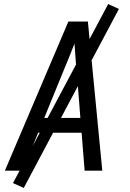

<svg xmlns="http://www.w3.org/2000/svg" viewBox="-20 -841 640 946"><path d="M4 0 317 -735H413L484 0H397L382 -187H168L91 0ZM198 -260H376L358 -490Q354 -524 352 -558Q350 -592 347 -626Q334 -592 320 -558Q306 -524 292 -490ZM97 85 44 61 513 -821 566 -797Z"/></svg>

Font: Iosevka Extended
Style: Italic
Weight: 400
Width: 7
Italic angle: -9°
Monospace: yes
Designer: Belleve Invis
Foundry: Belleve Invis
Version: Version 32.5.0; ttfautohint (v1.8.4)